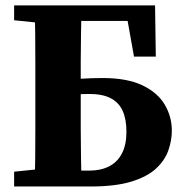

<svg xmlns="http://www.w3.org/2000/svg" viewBox="-20 -677 664 697"><path d="M31.3 0V-53.7L176.4 -68.7H192.1V0ZM105.3 0Q107.3 -51.7 107.8 -103.4Q108.3 -155.1 108.3 -208Q108.3 -260.8 108.3 -313.5V-342.7Q108.3 -395.4 108.3 -447.8Q108.3 -500.1 107.8 -552.8Q107.3 -605.5 105.3 -657.3H276.1Q275.1 -606.5 274.1 -554.9Q273.1 -503.3 273.1 -454.8Q273.1 -406.3 273.1 -362.8V-314.2Q273.1 -261.8 273.1 -209.5Q273.1 -157.1 274.1 -104.9Q275.1 -52.7 276.1 0ZM193.5 0V-57.6H303.5Q346.2 -57.6 376.4 -73.3Q406.6 -88.9 422.8 -120.3Q439 -151.7 439 -198.8Q439 -244.1 425.3 -274.6Q411.5 -305 382 -320.4Q352.5 -335.9 304.3 -335.9Q273.7 -335.9 246.5 -333.5Q219.4 -331.2 193.5 -325.9V-383.7Q235 -388.7 273.6 -391.2Q312.2 -393.7 352.5 -393.7Q442.5 -393.7 497.8 -366.9Q553.1 -340.1 578.4 -296.6Q603.8 -253 603.8 -203Q603.8 -166.7 591 -130.6Q578.2 -94.5 546.3 -65Q514.4 -35.4 456.6 -17.7Q398.8 0 308.8 0ZM31.3 -603.5V-657.3H192.1V-588.5H176.4ZM466.4 -471.5 433.3 -657.3 508.6 -600.9H192.1V-657.3H542.9L545.6 -471.5Z"/></svg>

Font: Source Serif 4 Variable
Style: Regular
Weight: 400
Designer: Frank Grießhammer
Foundry: Adobe
Version: Version 4.005;hotconv 1.1.0;makeotfexe 2.6.0